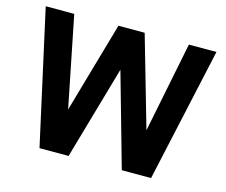

<svg xmlns="http://www.w3.org/2000/svg" viewBox="-99 -835 1142 969"><g transform="rotate(15 472.0 -350.0)"><path d="M181 0 26 -700H175L270 -226L406 -700H543L679 -227L774 -700H918L764 0H611L473 -488L333 0Z"/></g></svg>

Font: Red Hat Display ExtraBold
Style: Regular
Weight: 800
Designer: Pentagram, MCKL
Foundry: Pentagram, MCKL
Version: Version 1.023